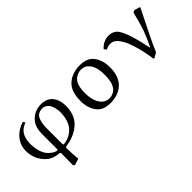

<svg xmlns="http://www.w3.org/2000/svg" viewBox="17 -1082 1890 1890"><g transform="rotate(-45 962.5 -137.0)"><path d="M320 183 333 197 402 176C397 122 394 69 394 15L401 7C482 -4 559 -32 617 -90C666 -139 685 -208 685 -277C685 -330 672 -384 635 -422C606 -451 565 -464 524 -464C482 -464 431 -453 388 -416C330 -366 322 -301 322 -240V-35L315 -28C296 -28 270 -37 232 -74C184 -122 171 -200 171 -267C171 -315 185 -370 219 -403C239 -423 260 -433 286 -445L274 -467C230 -454 189 -432 156 -399C116 -359 91 -306 91 -249C91 -180 109 -120 154 -68C206 -8 256 2 315 8L322 15ZM401 -26 394 -33V-265C394 -313 408 -384 438 -406C462 -422 479 -425 505 -425C528 -425 547 -414 564 -397C596 -365 602 -289 602 -277C602 -240 598 -203 586 -168C577 -139 563 -112 542 -91C504 -52 455 -28 401 -26Z M913 -316C919 -341 927 -365 945 -384C971 -412 1009 -426 1039 -426C1066 -426 1093 -419 1113 -400C1163 -356 1171 -284 1171 -220C1171 -193 1169 -166 1163 -139C1157 -112 1147 -85 1128 -64C1105 -39 1074 -27 1040 -27C1013 -27 987 -36 968 -53C917 -98 905 -173 905 -239C905 -265 907 -291 913 -316ZM1013 14C1083 14 1155 -6 1202 -59C1246 -108 1260 -174 1260 -239C1260 -306 1243 -377 1192 -424C1156 -456 1109 -465 1062 -465C992 -465 921 -443 874 -391C826 -339 819 -265 819 -196C823 -133 840 -69 888 -26C921 4 969 14 1013 14Z M1887 -444 1884 -452 1827 -468 1804 -458C1787 -391 1770 -322 1748 -260C1729 -208 1703 -151 1679 -101H1674C1648 -220 1611 -384 1556 -439C1535 -460 1502 -471 1472 -471C1419 -471 1376 -449 1341 -410L1361 -384C1376 -394 1397 -402 1428 -402C1450 -402 1473 -391 1489 -376C1528 -337 1549 -290 1567 -238C1594 -161 1610 -80 1622 1L1629 8L1685 -24C1705 -74 1727 -122 1751 -170Z"/></g></svg>

Font: Neo Euler
Style: Euler
Weight: 500
Designer: Hermann Zapf
Version: Version 000.002